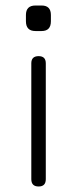

<svg xmlns="http://www.w3.org/2000/svg" viewBox="-20 -676 280 696"><path d="M108.5 -563.5Q74 -563.5 74 -599V-621.5Q74 -656 108.5 -656H131Q164.5 -656 164.5 -621.5V-599Q164.5 -563.5 131 -563.5ZM120 0Q93.5 0 93.5 -26.5V-446.5Q93.5 -472.5 120 -472.5Q146 -472.5 146 -446.5V-26.5Q146 0 120 0Z"/></svg>

Font: Jura Light
Style: Regular
Weight: 400
Version: Version 5.106